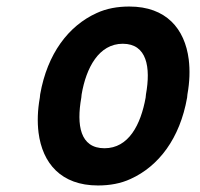

<svg xmlns="http://www.w3.org/2000/svg" viewBox="-20 -558 613 588"><path d="M103 -269 102 -259C95 -220 94 -185 98 -152C110 -58 167 10 280 10C316 10 350 4 380 -10C466 -49 531 -134 553 -259L554 -269C561 -308 562 -343 558 -376C546 -470 489 -538 376 -538C340 -538 306 -532 276 -518C190 -479 125 -394 103 -269ZM427 -269 426 -259C411 -176 374 -104 300 -104C225 -104 214 -175 229 -259L230 -269C244 -351 283 -424 356 -424C430 -424 442 -352 427 -269Z"/></svg>

Font: Asimov
Style: NarIt
Weight: 500
Designer: Google
Version: Version 2.000980; 2014